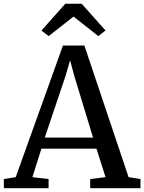

<svg xmlns="http://www.w3.org/2000/svg" viewBox="-28 -988 758 1008"><path d="M54.5 -58 302.5 -749H415L647 -58L709.5 -48V0H445.5V-48L526 -58L478.5 -207.5H189.5L142 -58L227 -48V0H-7.5L-8 -48ZM460.5 -265.5 362 -589.5 340 -671.5 315.5 -587.5 207 -265.5ZM227.5 -798.5 189.5 -827.5 315 -968.5H400.5L526 -828L488 -798.5L358 -901Z"/></svg>

Font: Merriweather 24pt
Style: Regular
Weight: 400
Designer: Eben Sorkin
Foundry: Eben Sorkin
Version: Version 2.100